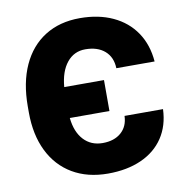

<svg xmlns="http://www.w3.org/2000/svg" viewBox="-81 -795 857 883"><g transform="rotate(-10 347.5 -353.5)"><path d="M43 -330.1V-358.4Q43 -468.8 79.8 -549.6Q116.7 -630.4 185.5 -673.6Q254.4 -716.8 348.6 -716.8Q436 -716.8 502.4 -686Q568.8 -655.3 607.9 -597.7Q647 -540 653.3 -460.9H474.6Q473.1 -512.7 439.5 -542Q405.8 -571.3 348.6 -571.3Q295.9 -571.3 262.7 -530.3Q229.5 -489.3 223.6 -417H409.2V-272.5H224.1Q231 -206.5 265.1 -169.7Q299.3 -132.8 353.5 -132.8Q407.7 -132.8 439.9 -161.1Q472.2 -189.5 473.6 -238.3H653.3Q650.4 -161.6 613.3 -105.7Q576.2 -49.8 509.5 -20Q442.9 9.8 353.5 9.8Q258.3 9.8 188.2 -31.5Q118.2 -72.8 80.6 -149.4Q43 -226.1 43 -330.1Z"/></g></svg>

Font: Pretendard Std Black
Style: Regular
Weight: 900
Designer: Base glyphs from Inter by Rasmus Andersson; Hangeul glyphs from Noto Sans CJK(Source Han Sans) by Jang Soo-young and Kan
Foundry: Kil Hyung-jin
Version: Version 1.309